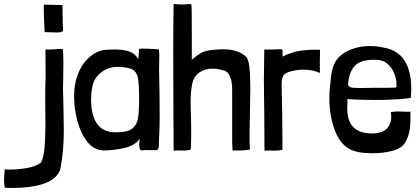

<svg xmlns="http://www.w3.org/2000/svg" viewBox="-144 -743 2075 951"><path d="M75 -630Q77 -596 77 -584L108 -583Q117 -582 134 -582Q163 -582 168 -590Q168 -622 166 -678Q165 -696 165 -718Q135 -718 73 -720Q72 -696 75 -630ZM80 -263 81 -135Q81 -60 76.5 -11Q72 38 58 63Q33 82 -11.5 89.5Q-56 97 -97 97L-120 96Q-124 124 -124 148Q-124 170 -120 187Q-107 188 -80 188Q6 188 69.5 168Q133 148 154 99Q172 9 172 -94L171 -175Q169 -231 169 -263Q168 -273 168 -300Q168 -338 169 -359L170 -429Q170 -472 167 -500Q163 -501 154 -501Q145 -501 127 -499Q96 -497 81 -498Q82 -453 82 -362Q80 -331 80 -263Z M545 -500Q545 -492 543 -472Q541 -458 541 -449Q527 -477 497.5 -487.5Q468 -498 423 -498L391 -497Q344 -496 305.5 -465.5Q267 -435 245 -383Q223 -331 223 -266Q223 -207 239 -145Q255 -83 288.5 -40.5Q322 2 370 2Q420 2 472 -10Q524 -22 548 -55Q548 -48 546.5 -38Q545 -28 546 -20Q546 -1 556 2Q561 2 567 1Q573 0 581 0L613 1H630Q639 -1 641 -9Q643 -17 643 -27Q643 -37 643 -40Q647 -99 647 -171L646 -283Q644 -357 644 -395Q644 -441 645 -464V-474Q645 -482 643 -498L617 -500Q581 -503 558 -502Q545 -502 545 -500ZM545 -256Q545 -190 539.5 -157Q534 -124 511 -106Q488 -88 437 -88Q312 -81 307 -242Q307 -291 315 -320Q323 -358 358.5 -385.5Q394 -413 446 -412Q494 -409 513.5 -398Q533 -387 539 -357.5Q545 -328 545 -256Z M806 -598Q806 -711 804 -720Q804 -723 794 -723Q786 -723 778.5 -722Q771 -721 766 -721Q747 -720 716 -723Q714 -605 714 -493L715 -187Q716 -112 716 3Q725 2 739 2L769 3Q781 3 801 -2V-6Q803 -35 803 -89Q803 -132 801 -198L800 -232Q800 -285 807 -323Q815 -364 842.5 -383.5Q870 -403 909 -403Q931 -403 952 -397Q970 -393 976 -389Q1004 -370 1006 -306V-110V-50Q1006 -28 1008 2Q1054 4 1094 -2Q1092 -42 1092 -70Q1092 -104 1094 -184Q1096 -266 1096 -304Q1096 -371 1091 -412Q1086 -453 1073 -464Q1032 -499 959 -499Q938 -499 914 -496Q874 -493 853.5 -481.5Q833 -470 806 -447V-536Z M1239 -499Q1219 -499 1207 -498Q1198 -498 1186.5 -497.5Q1175 -497 1165 -498Q1163 -394 1163 -346Q1163 -287 1165 -169L1166 3Q1182 2 1197.5 2.5Q1213 3 1220 3Q1238 3 1255 -1V-5Q1255 -179 1251 -316Q1250 -355 1260 -369Q1270 -383 1298 -390Q1332 -398 1359 -398Q1385 -398 1407 -393Q1426 -388 1441 -382Q1440 -392 1440 -412L1441 -495Q1441 -497 1417 -497Q1391 -497 1358.5 -493.5Q1326 -490 1303 -482Q1288 -477 1275.5 -472Q1263 -467 1256 -463Q1256 -472 1255.5 -478.5Q1255 -485 1255 -497Q1255 -499 1239 -499Z M1614 -250Q1652 -248 1731 -248Q1768 -248 1779 -249Q1872 -253 1891 -259Q1893 -287 1893 -302Q1893 -484 1757 -507Q1722 -515 1690 -515Q1629 -515 1579 -491Q1529 -467 1510 -423Q1500 -397 1496.5 -370Q1493 -343 1491 -317.5Q1489 -292 1488 -284Q1483 -174 1518 -88.5Q1553 -3 1631 10Q1636 12 1656.5 14Q1677 16 1701 16Q1754 16 1798.5 4.5Q1843 -7 1861 -34Q1880 -65 1885 -99Q1890 -133 1889 -190Q1878 -189 1869.5 -189.5Q1861 -190 1855 -190Q1847 -191 1831 -191Q1813 -191 1792 -188Q1794 -172 1794 -166Q1794 -127 1770.5 -104.5Q1747 -82 1698 -82Q1576 -82 1576 -206L1577 -235V-253Q1589 -250 1614 -250ZM1820 -317Q1820 -313 1818.5 -311.5Q1817 -310 1812 -309Q1800 -308 1704 -308Q1678 -307 1641 -307Q1603 -307 1591.5 -311Q1580 -315 1580 -327Q1580 -331 1582 -343Q1589 -393 1616.5 -420Q1644 -447 1709 -447Q1726 -447 1737 -445Q1748 -443 1763 -436Q1790 -419 1804.5 -389Q1819 -359 1820 -328Z"/></svg>

Font: Londrina Solid Light
Style: Regular
Weight: 300
Designer: Marcelo Magalhaes
Foundry: Marcelo Magalhães
Version: Version 1.002